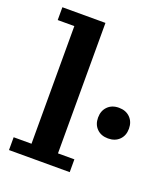

<svg xmlns="http://www.w3.org/2000/svg" viewBox="-128 -770 742 859"><g transform="rotate(20 243.5 -341.0)"><path d="M15.1 0V-61H100.1V-621.1H21V-682.1H226.1V-61H304.2V0ZM466.6 -220.2Q446.3 -200.2 413.1 -200.2Q379.9 -200.2 359.9 -220.2Q339.8 -240.2 339.8 -272.9Q339.8 -305.7 359.9 -325.9Q379.9 -346.2 413.1 -346.2Q446.3 -346.2 466.6 -325.9Q486.8 -305.7 486.8 -272.9Q486.8 -240.2 466.6 -220.2Z"/></g></svg>

Font: Montagu Slab 144pt Medium
Style: Regular
Weight: 500
Designer: Florian Karsten
Foundry: Florian Karsten
Version: Version 1.000